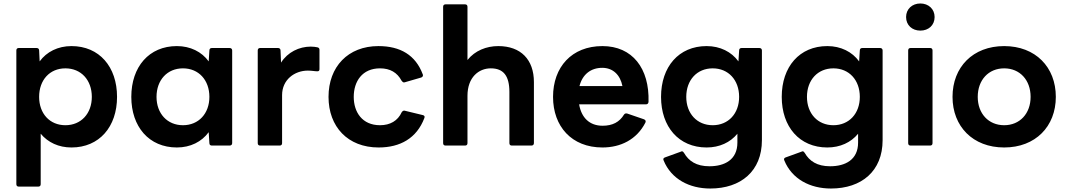

<svg xmlns="http://www.w3.org/2000/svg" viewBox="-20 -800 6132 1104"><path d="M88 273H200C209 273 214 268 214 259V-31C256 19 317 48 391 48C551 48 653 -71 653 -243C653 -416 551 -535 391 -535C313 -535 248 -502 208 -447L205 -510C205 -520 198 -524 190 -524H88C79 -524 74 -519 74 -510V259C74 268 79 273 88 273ZM205 -243C205 -340 266 -407 356 -407C446 -407 508 -340 508 -243C508 -147 446 -80 356 -80C266 -80 205 -147 205 -243Z M997 48C1075 48 1140 15 1180 -40L1184 23C1184 33 1190 37 1199 37H1300C1309 37 1315 32 1315 23V-510C1315 -519 1309 -524 1300 -524H1199C1190 -524 1184 -520 1184 -510L1180 -447C1140 -502 1075 -535 997 -535C837 -535 735 -416 735 -243C735 -71 837 48 997 48ZM880 -243C880 -340 942 -407 1032 -407C1122 -407 1184 -340 1184 -243C1184 -147 1122 -80 1032 -80C942 -80 880 -147 880 -243Z M1476 37H1588C1597 37 1602 32 1602 23V-253C1602 -342 1674 -394 1750 -394C1773 -394 1790 -390 1805 -390C1812 -390 1817 -393 1817 -402V-513C1817 -521 1814 -526 1805 -528C1794 -530 1783 -532 1767 -532C1700 -532 1634 -500 1596 -440L1593 -510C1593 -520 1586 -524 1578 -524H1476C1467 -524 1462 -519 1462 -510V23C1462 32 1467 37 1476 37Z M2157 48C2281 48 2376 -5 2420 -121C2424 -130 2420 -136 2412 -138L2309 -163C2301 -166 2295 -162 2290 -155C2267 -105 2223 -80 2165 -80C2063 -80 2014 -155 2014 -243C2014 -332 2063 -407 2165 -407C2223 -407 2264 -383 2289 -336C2293 -330 2298 -326 2303 -326L2308 -327L2401 -354C2408 -356 2412 -361 2412 -367C2412 -368 2412 -370 2411 -372C2370 -483 2282 -535 2156 -535C1981 -535 1869 -416 1869 -243C1869 -71 1980 48 2157 48Z M2542 37H2654C2663 37 2668 32 2668 23V-249C2668 -356 2733 -407 2802 -407C2875 -407 2909 -364 2909 -271V23C2909 32 2914 37 2923 37H3036C3044 37 3050 32 3050 23V-328C3050 -457 2975 -535 2845 -535C2777 -535 2711 -509 2668 -455V-761C2668 -770 2663 -775 2654 -775H2542C2533 -775 2528 -770 2528 -761V23C2528 32 2533 37 2542 37Z M3444 48C3548 48 3641 3 3691 -95C3695 -104 3692 -110 3683 -114L3587 -147C3579 -149 3573 -148 3568 -141C3542 -98 3502 -77 3445 -77C3370 -77 3323 -123 3310 -200H3694C3703 -200 3708 -205 3709 -214C3715 -407 3616 -535 3444 -535C3267 -535 3160 -414 3160 -243C3160 -73 3267 48 3444 48ZM3559 -305H3312C3329 -372 3377 -410 3443 -410C3503 -410 3546 -371 3559 -305Z M4064 284C4240 284 4361 184 4361 6V-510C4361 -519 4355 -524 4346 -524H4245C4236 -524 4230 -520 4230 -510L4226 -447C4186 -502 4121 -535 4043 -535C3883 -535 3781 -416 3781 -243C3781 -71 3883 48 4043 48C4117 48 4179 19 4220 -31V20C4220 119 4146 156 4059 156C3984 156 3940 126 3913 79C3910 74 3906 70 3901 70C3899 70 3897 71 3895 72L3804 105C3798 107 3794 111 3794 116C3794 118 3795 120 3796 123C3840 230 3944 284 4064 284ZM3926 -243C3926 -340 3988 -407 4078 -407C4168 -407 4230 -340 4230 -243C4230 -147 4168 -80 4078 -80C3988 -80 3926 -147 3926 -243Z M4758 284C4934 284 5055 184 5055 6V-510C5055 -519 5049 -524 5040 -524H4939C4930 -524 4924 -520 4924 -510L4920 -447C4880 -502 4815 -535 4737 -535C4577 -535 4475 -416 4475 -243C4475 -71 4577 48 4737 48C4811 48 4873 19 4914 -31V20C4914 119 4840 156 4753 156C4678 156 4634 126 4607 79C4604 74 4600 70 4595 70C4593 70 4591 71 4589 72L4498 105C4492 107 4488 111 4488 116C4488 118 4489 120 4490 123C4534 230 4638 284 4758 284ZM4620 -243C4620 -340 4682 -407 4772 -407C4862 -407 4924 -340 4924 -243C4924 -147 4862 -80 4772 -80C4682 -80 4620 -147 4620 -243Z M5272 -624C5319 -624 5354 -655 5354 -702C5354 -748 5319 -780 5272 -780C5225 -780 5190 -748 5190 -702C5190 -655 5225 -624 5272 -624ZM5202 -510V23C5202 32 5207 37 5216 37H5328C5337 37 5342 32 5342 23V-510C5342 -519 5337 -524 5328 -524H5216C5207 -524 5202 -519 5202 -510Z M5754 48C5934 48 6051 -73 6051 -243C6051 -414 5934 -535 5754 -535C5574 -535 5457 -414 5457 -243C5457 -73 5574 48 5754 48ZM5602 -243C5602 -340 5664 -407 5754 -407C5844 -407 5906 -340 5906 -243C5906 -147 5844 -80 5754 -80C5664 -80 5602 -147 5602 -243Z"/></svg>

Font: LINE Seed JP App_OTF Bold
Style: Regular
Weight: 700
Designer: LINE & Fontrix & Fontworks
Version: Version 1.009